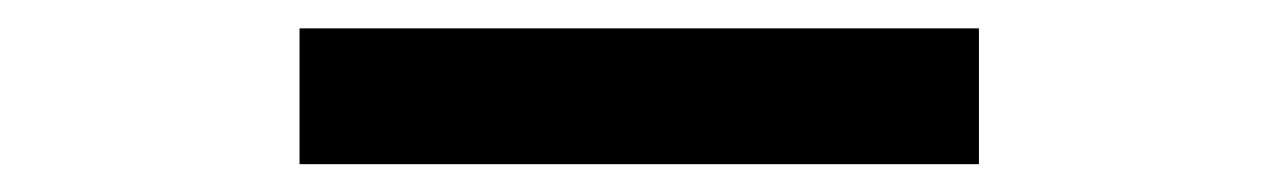

<svg xmlns="http://www.w3.org/2000/svg" viewBox="-20 -411 919 138"><path d="M195.3 -390.6H683.6V-293H195.3Z"/></svg>

Font: BabelStone Pigpen
Style: Regular
Weight: 400
Designer: Andrew West
Foundry: BabelStone
Version: Version 1.02 November 6, 2013